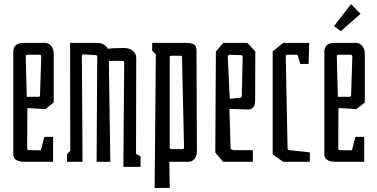

<svg xmlns="http://www.w3.org/2000/svg" viewBox="-20 -792 1844 940"><path d="M45 -36V-538Q45 -582 96 -582H200Q219 -582 231 -566.5Q243 -551 243 -531V-290L202 -258L114 -263L113 -65Q113 -57 121 -57L180 -56L197 -122H240V0H96Q72 0 58.5 -9.5Q45 -19 45 -36ZM167 -318Q172 -318 174 -320Q176 -322 176 -329L182 -515Q182 -524 173 -524H115Q109 -524 107.5 -522Q106 -520 106 -515L111 -318Z M588 -488Q588 -491 586.5 -492Q585 -493 579 -494H513L520 0H453L456 -516Q456 -519 454.5 -520Q453 -521 447 -522L389 -526Q381 -526 381 -518L384 0H308V-36L324 -54L323 -582H454Q493 -582 508 -553Q533 -557 586 -557Q613 -557 630 -543.5Q647 -530 647 -509L646 -38L668 -27V25H584Z M743 -526 725 -544V-582H891Q920 -582 931 -573.5Q942 -565 942 -546L944 -54Q944 -28 932.5 -14Q921 0 902 0H809L811 128H737ZM872 -62Q878 -62 879.5 -64Q881 -66 881 -71L871 -513Q871 -517 869.5 -518Q868 -519 862 -519H820Q814 -519 812.5 -518Q811 -517 811 -513V-71Q811 -62 820 -62Z M1034 -45 1037 -540 1073 -582H1191L1230 -540L1229 -299Q1229 -255 1192 -256L1103 -259L1109 -63L1121 -57H1218V0H1072ZM1159 -314 1164 -320 1168 -516Q1168 -519 1166.5 -520Q1165 -521 1159 -522L1100 -524L1095 -516L1105 -308Z M1315 -36V-540L1366 -582H1494L1491 -479H1450L1439 -517Q1437 -524 1430 -524H1388Q1382 -524 1380.5 -522Q1379 -520 1379 -515L1388 -65Q1388 -58 1396 -57L1497 -46V0H1366Z M1568 -36V-538Q1568 -582 1619 -582H1723Q1742 -582 1754 -566.5Q1766 -551 1766 -531V-290L1725 -258L1637 -263L1636 -65Q1636 -57 1644 -57L1703 -56L1720 -122H1763V0H1619Q1595 0 1581.5 -9.5Q1568 -19 1568 -36ZM1690 -318Q1695 -318 1697 -320Q1699 -322 1699 -329L1705 -515Q1705 -524 1696 -524H1638Q1632 -524 1630.5 -522Q1629 -520 1629 -515L1634 -318ZM1615 -664 1699 -772 1745 -724 1649 -640Z"/></svg>

Font: Bahianita
Style: Regular
Weight: 400
Designer: Pablo Cosgaya & Dani Raskovsky
Foundry: Pablo Cosgaya & Dani Raskovsky
Version: Version 1.008